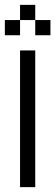

<svg xmlns="http://www.w3.org/2000/svg" viewBox="-20 -770 228 790"><path d="M62.5 -562.5H125V0H62.5ZM0 -687.5H62.5V-625H0ZM62.5 -750H125V-687.5H62.5ZM125 -687.5H187.5V-625H125Z"/></svg>

Font: Pixel Operator SC
Style: Regular
Weight: 400
Designer: Jayvee Enaguas (GrandChaos9000)
Foundry: The Grandoplex Project
Version: Version 1.4.1 (September 5, 2015)